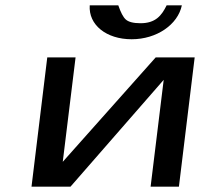

<svg xmlns="http://www.w3.org/2000/svg" viewBox="-20 -699 788 719"><path d="M506 -612C479 -612 461 -617 451 -626C441 -635 432 -653 423 -679H316C311 -606 378 -552 473 -552C567 -552 646 -607 661 -679H604C585 -640 562 -612 506 -612ZM244 0 593 -400 544 0H650L709 -484H563L215 -93L263 -484H157L98 0Z"/></svg>

Font: Gamestation Extended
Style: Italic
Weight: 400
Width: 7
Designer: Jonas Hecksher
Foundry: Jonas Hecksher, Playtypeª, e-types AS
Version: Version 1.003